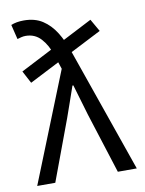

<svg xmlns="http://www.w3.org/2000/svg" viewBox="-82 -782 633 841"><g transform="rotate(-10 234.0 -362.0)"><path d="M67.2 -449.8 38 -505 370.7 -676.5 402.3 -621.3ZM14.8 0 209.7 -486.9 188 -552.1Q173.3 -597.6 146.5 -626.9Q119.7 -656.2 78.4 -656.2Q69 -656.2 58.9 -653.7Q48.9 -651.2 41.5 -648.8L25.5 -714.2Q37.6 -719.2 51.6 -721.7Q65.6 -724.2 82.5 -724.2Q131.5 -724.2 165.5 -702.1Q199.5 -680 223.4 -641.8Q247.2 -603.5 264.1 -554.9L457.7 0H373.4L287.7 -269.2Q277.7 -301.7 267.5 -337.6Q257.3 -373.5 247.2 -406.3H243.2Q231.4 -372.8 219 -336.6Q206.7 -300.5 195.3 -269.2L95.2 0Z"/></g></svg>

Font: Source Sans 3 VF
Style: Regular
Weight: 200
Designer: Paul D. Hunt
Foundry: Adobe
Version: Version 3.046;hotconv 1.0.118;makeotfexe 2.5.65603